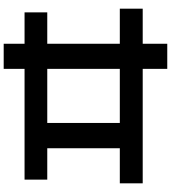

<svg xmlns="http://www.w3.org/2000/svg" viewBox="37 -880 926 1040"><g transform="rotate(-90 500.0 -360.0)"><path d="M647 83V-50H27V-174H217V-567H47V-690H647V-803H783V-690H953V-567H783V-174H973V-50H783V83ZM354 -174H647V-567H354Z"/></g></svg>

Font: M PLUS 2 Thin
Style: Bold
Weight: 700
Version: Version 1.001